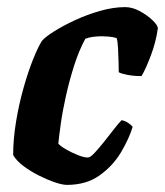

<svg xmlns="http://www.w3.org/2000/svg" viewBox="-20 -520 464 540"><path d="M168 0Q156 0 135 -7Q114 -14 90 -26Q66 -38 46 -53Q26 -68 17 -84Q17 -128 25 -177Q33 -226 46 -272Q59 -318 73 -353Q87 -388 98 -405Q107 -416 132.5 -432Q158 -448 191.5 -463.5Q225 -479 262 -489.5Q299 -500 332 -500Q352 -500 372.5 -489Q393 -478 408 -464Q423 -450 424 -441Q419 -403 404.5 -364.5Q390 -326 378 -306Q356 -306 338 -309.5Q320 -313 314 -317Q314 -325 313.5 -344.5Q313 -364 312 -384Q311 -404 308 -413Q298 -416 286.5 -417Q275 -418 267 -418Q255 -418 242.5 -416.5Q230 -415 220 -411Q202 -378 188.5 -335.5Q175 -293 165.5 -250.5Q156 -208 151 -172Q146 -136 144 -116Q150 -109 165.5 -100Q181 -91 198.5 -84Q216 -77 227 -77Q234 -77 246 -90Q258 -103 272.5 -121Q287 -139 300 -156Q313 -173 322 -182Q332 -180 341 -174Q350 -168 353 -163Q343 -130 320.5 -92Q298 -54 260.5 -27Q223 0 168 0Z"/></svg>

Font: Texturina Medium 12pt ExtraBold
Style: Italic
Weight: 800
Italic angle: -11°
Version: Version 1.002